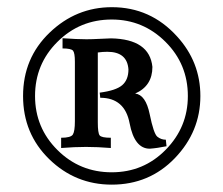

<svg xmlns="http://www.w3.org/2000/svg" viewBox="-20 -704 619 532"><path d="M395 -292Q352.5 -292 339.1 -362.5Q325.7 -433.1 257.8 -433.1L256.3 -447.3Q301.3 -453.1 318.6 -468Q335.9 -482.9 335.9 -511.7Q332.5 -560.5 277.3 -560.5Q264.6 -560.5 251 -558.6V-365.2Q251 -335.4 256.1 -328.9Q261.2 -322.3 287.1 -322.3V-293.9Q250.5 -296.9 218.3 -296.9Q186.5 -296.9 149.4 -293.9V-322.3Q176.3 -322.3 181.9 -331.3Q187.5 -340.3 187.5 -368.2V-533.2Q187.5 -557.1 182.4 -563.5Q177.2 -569.8 153.3 -569.8V-598.1Q193.8 -595.2 219.7 -595.2Q234.4 -595.2 257.1 -596.4Q279.8 -597.7 287.6 -597.7Q394.5 -595.7 402.3 -518.6Q402.3 -465.8 354.5 -444.8Q383.8 -441.4 394.8 -387.5Q405.8 -333.5 416 -325.2Q426.3 -316.9 439.5 -316.9L441.4 -298.8Q416 -293.5 395 -292ZM289.6 -192.4Q189 -192.4 116.5 -262.9Q43.9 -333.5 43.9 -438Q43.9 -543 117.4 -613.5Q190.9 -684.1 290 -684.1Q397 -684.1 470.2 -603.5Q535.2 -532.7 535.2 -438Q535.2 -339.4 464.6 -265.9Q394 -192.4 289.6 -192.4ZM289.6 -226.6Q377.9 -226.6 439.2 -289.1Q500.5 -351.6 500.5 -438Q500.5 -526.4 438.5 -588.1Q376.5 -649.9 289.6 -649.9Q201.2 -649.9 139.2 -588.1Q77.1 -526.4 77.1 -438Q77.1 -350.1 139.2 -288.3Q201.2 -226.6 289.6 -226.6Z"/></svg>

Font: Kelvinch
Style: Bold Italic
Weight: 700
Italic angle: -10°
Designer: Paul James Miller
Foundry: High-Logic / Made with FontCreator
Version: Version 3.30 September 23, 2016